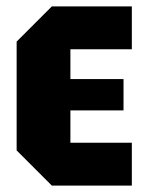

<svg xmlns="http://www.w3.org/2000/svg" viewBox="-20 -580 450 600"><path d="M142 0 32 -110V-450L142 -560H392V-426H200V-333H366V-235H200V-134H392V0Z"/></svg>

Font: Tektur Condensed
Style: Bold
Weight: 700
Width: 3
Designer: Adam Jagosz
Foundry: Adam Jagosz
Version: Version 1.005;gftools[0.9.30]